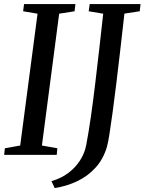

<svg xmlns="http://www.w3.org/2000/svg" viewBox="-24 -763 712 946"><path d="M-3.5 0 0 -32.5 75.5 -46 161 -695.5 90 -707.5 94.5 -743H347.5L343.5 -707.5L267.5 -695.5L182.5 -46L258.5 -32.5L255.5 0ZM245.5 163.5 229.5 129.5Q277 116 312.5 89.2Q348 62.5 370.5 27.2Q393 -8 400.5 -46.5Q412.5 -109 423.8 -188Q435 -267 445.5 -354Q456 -441 465.8 -528.5Q475.5 -616 484.5 -695.5L413 -707.5L418 -743H668.5L664.5 -707.5L589 -696Q578.5 -601.5 568.2 -513Q558 -424.5 548.5 -347Q539 -269.5 530.5 -207.2Q522 -145 515.2 -102Q508.5 -59 503 -40Q485 21 446.8 63Q408.5 105 356.5 129.8Q304.5 154.5 245.5 163.5Z"/></svg>

Font: Merriweather 60pt
Style: Italic
Weight: 400
Italic angle: -7.8°
Version: Version 2.101